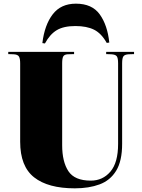

<svg xmlns="http://www.w3.org/2000/svg" viewBox="-20 -1013 776 1047"><path d="M388 14Q242 14 166 -46Q90 -106 90 -240V-668Q90 -693 83.5 -704.5Q77 -716 54 -717L25 -718V-730H384V-718L349 -717Q331 -716 325 -705.5Q319 -695 319 -668V-221Q319 -131 353 -79.5Q387 -28 475 -28Q540 -28 582 -77Q624 -126 624 -228V-668Q624 -697 616.5 -706.5Q609 -716 586 -717L559 -718V-730H711V-718L682 -717Q661 -716 653.5 -706.5Q646 -697 646 -668V-229Q646 -135 613.5 -82Q581 -29 523 -7.5Q465 14 388 14ZM394 -993Q482 -993 524 -934.5Q566 -876 576 -781L562 -779Q533 -831 493 -851Q453 -871 391 -871Q327 -871 289.5 -848.5Q252 -826 225 -776L211 -778Q223 -877 267.5 -935Q312 -993 394 -993Z"/></svg>

Font: Literata 72pt Black
Style: Regular
Weight: 900
Designer: Latin by Veronika Burian and Jose Scaglione. Greek by Irene Vlachou. Cyrillic by Vera Evstafieva.
Foundry: TypeTogether
Version: Version 3.002